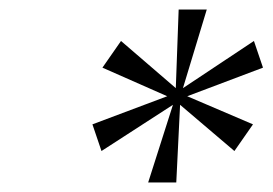

<svg xmlns="http://www.w3.org/2000/svg" viewBox="-20 -795 572 403"><path d="M343 -575 193 -478 174 -534 331 -593 195 -653 234 -709 349 -610 355 -775H414L364 -610L513 -709L532 -653L373 -593L511 -534L472 -478L358 -575L350 -412H291Z"/></svg>

Font: Be Vietnam Thin
Style: Italic
Weight: 250
Italic angle: -9°
Designer: Gabriel Lam
Foundry: TypeRant
Version: Version 3.000